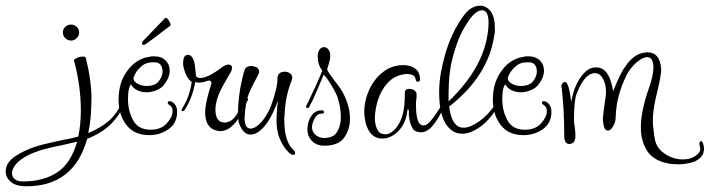

<svg xmlns="http://www.w3.org/2000/svg" viewBox="-208 -469 2484 672"><path d="M41 -327Q29 -327 20.5 -335.5Q12 -344 12 -355Q12 -367 20.5 -375Q29 -383 41 -383Q52 -383 60.5 -375Q69 -367 69 -355Q69 -344 60.5 -335.5Q52 -327 41 -327ZM-116 183Q-152 183 -170 167.5Q-188 152 -188 131Q-188 98 -150 75Q-128 61 -101 50.5Q-74 40 -42 33L11 21Q37 17 66 9Q75 -35 75 -82Q75 -169 51 -257V-258Q51 -262 61 -266Q71 -271 82 -271Q88 -271 89 -270L92 -268Q112 -188 112 -125Q112 -92 109.5 -62Q107 -32 101 -3Q145 -22 172.5 -45.5Q200 -69 223 -116Q227 -123 230 -123Q232 -123 233.5 -119.5Q235 -116 233 -113Q209 -63 179 -33.5Q149 -4 97 17Q51 183 -116 183ZM-128 166Q-56 166 -8 134.5Q40 103 62 27L5 40Q-23 45 -48 52Q-62 55 -87.5 64.5Q-113 74 -134 89Q-150 101 -158 113.5Q-166 126 -166 137Q-166 150 -156.5 158Q-147 166 -128 166Z M314 4Q262 4 234.5 -31.5Q207 -67 207 -120Q207 -182 239 -223Q262 -255 299 -267Q308 -269 315.5 -270.5Q323 -272 330 -272Q357 -272 371.5 -257.5Q386 -243 386 -222Q386 -197 365 -171Q355 -159 338 -152.5Q321 -146 304 -146Q288 -146 273 -153Q258 -160 250 -174Q244 -164 242 -151.5Q240 -139 240 -122Q240 -81 258 -48Q276 -15 319 -15Q356 -15 376 -37.5Q396 -60 396 -80Q396 -96 384 -102Q379 -105 379 -109Q379 -115 385 -115Q395 -115 403.5 -104.5Q412 -94 412 -78Q412 -38 382 -17Q352 4 314 4ZM306 -168Q317 -168 328.5 -171.5Q340 -175 347 -184Q361 -201 361 -219Q361 -233 354 -242Q347 -251 333 -251H327Q301 -251 285 -235Q267 -220 259 -196Q259 -184 273.5 -176Q288 -168 306 -168ZM301 -314Q295 -310 292 -312Q289 -314 289 -317Q289 -322 293 -326Q311 -344 333.5 -368Q356 -392 369 -405Q373 -409 378.5 -403Q384 -397 387.5 -388.5Q391 -380 387 -378Q378 -372 361.5 -359Q345 -346 328 -333.5Q311 -321 301 -314Z M563 -10Q561 -10 557.5 -10.5Q554 -11 550 -12Q510 -21 510 -77Q510 -82 510.5 -87.5Q511 -93 512 -98Q515 -117 520 -136.5Q525 -156 532 -176V-178Q532 -187 523 -187Q518 -187 510 -183Q498 -180 490 -180H484Q481 -180 475 -182Q473 -163 462.5 -133.5Q452 -104 438 -84Q436 -80 431 -80Q424 -80 430 -90Q447 -117 454.5 -143.5Q462 -170 463 -182Q443 -196 434 -236Q433 -238 433 -243V-249Q433 -277 450 -277Q463 -277 470 -258Q473 -250 474.5 -236.5Q476 -223 478 -203Q482 -196 493 -196Q520 -196 571 -235Q582 -243 592 -243Q604 -243 604 -232Q604 -231 603.5 -228Q603 -225 602 -221L574 -172Q559 -146 552.5 -124Q546 -102 546 -85Q546 -51 566 -42Q570 -41 573 -40.5Q576 -40 578 -40Q591 -40 604 -49.5Q617 -59 627 -80L638 -102L650 -123Q651 -127 655 -127Q657 -127 659 -124.5Q661 -122 660 -120Q657 -114 650 -100Q643 -86 636.5 -72.5Q630 -59 627 -55Q597 -10 563 -10Z M818 73Q813 73 805 67Q783 46 770.5 15Q758 -16 760 -57L761 -77Q761 -83 762 -93Q763 -103 765 -116Q745 -65 729 -42Q712 -18 697 -8Q684 2 669 2Q643 2 629 -37Q625 -48 625 -74Q625 -93 627 -114.5Q629 -136 633 -161Q638 -184 641.5 -200.5Q645 -217 649 -226Q654 -238 672 -238Q679 -238 691 -233Q699 -227 699 -218Q699 -214 696 -208L682 -181Q679 -175 675.5 -168.5Q672 -162 669 -155Q658 -132 653.5 -107Q649 -82 648 -56Q648 -19 669 -19Q686 -19 707 -42Q727 -65 740 -97Q763 -160 763 -193Q763 -218 789 -218Q800 -218 807 -212Q815 -207 815 -197L813 -188Q802 -161 795.5 -130Q789 -99 788 -64Q787 -61 787 -57V-50Q787 27 819 56Q825 60 825 67Q825 73 818 73Z M927 41Q901 41 884.5 25Q868 9 868 -17Q868 -43 881.5 -63Q895 -83 918 -83Q926 -83 926 -76Q926 -71 916 -71Q902 -71 893 -54Q884 -37 884 -24Q884 -7 897 3.5Q910 14 926 14Q959 14 972 -7.5Q985 -29 985 -59Q985 -75 982.5 -91Q980 -107 975 -123Q972 -135 963 -151.5Q954 -168 943.5 -184Q933 -200 925 -208Q913 -179 900.5 -149.5Q888 -120 874 -94Q873 -91 869 -91Q861 -91 864 -99Q868 -106 871.5 -113.5Q875 -121 880 -132L902 -179Q907 -190 911.5 -201Q916 -212 920 -222Q904 -242 904 -272Q904 -285 909.5 -294.5Q915 -304 928 -304Q935 -304 942 -295Q950 -285 947 -262Q946 -257 942.5 -244.5Q939 -232 937 -227Q937 -223 945.5 -210.5Q954 -198 964 -185Q974 -172 978 -167Q995 -144 1006 -113.5Q1017 -83 1017 -54Q1017 -17 997 12Q977 41 927 41Z M1130 16Q1087 16 1072 -38Q1070 -48 1068.5 -57.5Q1067 -67 1067 -77Q1067 -117 1084 -154.5Q1101 -192 1132 -216.5Q1163 -241 1203 -241H1211Q1213 -240 1218 -240Q1262 -232 1262 -191Q1262 -183 1255 -183Q1247 -183 1247 -191Q1245 -202 1236.5 -206Q1228 -210 1214 -210Q1208 -210 1206 -209Q1172 -204 1149 -179Q1126 -154 1115 -119.5Q1104 -85 1104 -52Q1104 -35 1112 -17Q1120 1 1141 1Q1155 1 1168 -10.5Q1181 -22 1190 -39Q1201 -60 1205 -85Q1209 -110 1209 -145Q1209 -158 1225 -158Q1234 -158 1242 -153Q1249 -148 1250 -141Q1250 -136 1250 -130.5Q1250 -125 1249 -120Q1248 -115 1248 -109Q1248 -103 1248 -98Q1248 -64 1255 -46Q1261 -30 1274 -30Q1284 -30 1293 -39Q1300 -46 1311 -61Q1322 -76 1332 -92Q1342 -108 1346 -117Q1349 -122 1352 -122Q1354 -122 1355.5 -119.5Q1357 -117 1355 -113Q1344 -89 1330.5 -64.5Q1317 -40 1299 -21Q1292 -15 1284 -10.5Q1276 -6 1265 -6Q1256 -6 1247.5 -9.5Q1239 -13 1235 -22Q1228 -35 1225 -51Q1222 -67 1223 -82Q1221 -87 1220 -87Q1218 -87 1218 -83Q1213 -37 1186 -10Q1160 16 1130 16Z M1410 -1Q1385 -1 1368 -17Q1329 -50 1329 -147Q1329 -180 1335 -214Q1341 -248 1351 -282Q1373 -357 1414 -413Q1440 -449 1472 -449Q1494 -449 1509 -430Q1524 -409 1524 -373V-360Q1524 -356 1523.5 -352.5Q1523 -349 1522 -345Q1501 -203 1364 -96Q1373 -22 1415 -22Q1438 -22 1470 -45Q1505 -69 1540 -125Q1543 -129 1544 -129Q1547 -129 1547 -122Q1547 -119 1545 -115Q1506 -40 1453 -13Q1431 -1 1410 -1ZM1362 -114Q1479 -226 1498 -346Q1500 -358 1501 -368.5Q1502 -379 1502 -388Q1502 -408 1497 -420.5Q1492 -433 1479 -433Q1454 -433 1425 -385Q1408 -359 1396 -328.5Q1384 -298 1375 -262Q1362 -211 1362 -139Z M1624 4Q1572 4 1544.5 -31.5Q1517 -67 1517 -120Q1517 -182 1549 -223Q1572 -255 1609 -267Q1618 -269 1625.5 -270.5Q1633 -272 1640 -272Q1667 -272 1681.5 -257.5Q1696 -243 1696 -222Q1696 -197 1675 -171Q1665 -159 1648 -152.5Q1631 -146 1614 -146Q1598 -146 1583 -153Q1568 -160 1560 -174Q1554 -164 1552 -151.5Q1550 -139 1550 -122Q1550 -81 1568 -48Q1586 -15 1629 -15Q1666 -15 1686 -37.5Q1706 -60 1706 -80Q1706 -96 1694 -102Q1689 -105 1689 -109Q1689 -115 1695 -115Q1705 -115 1713.5 -104.5Q1722 -94 1722 -78Q1722 -38 1692 -17Q1662 4 1624 4ZM1616 -168Q1627 -168 1638.5 -171.5Q1650 -175 1657 -184Q1671 -201 1671 -219Q1671 -233 1664 -242Q1657 -251 1643 -251H1637Q1611 -251 1595 -235Q1577 -220 1569 -196Q1569 -184 1583.5 -176Q1598 -168 1616 -168Z M2167 106Q2159 106 2151 105.5Q2143 105 2135 104Q2079 94 2057 59Q2035 24 2035 -22Q2035 -55 2043 -90.5Q2051 -126 2063 -160Q2079 -204 2079 -234V-240Q2078 -241 2078 -244Q2075 -269 2057 -269Q2041 -269 2018 -249Q1998 -230 1987 -210Q1949 -135 1947 -61Q1947 -41 1937 -25Q1928 -12 1920 -12Q1909 -12 1905.5 -27Q1902 -42 1902 -51Q1902 -63 1911 -126Q1912 -132 1912.5 -137.5Q1913 -143 1913 -148Q1913 -174 1902 -194Q1892 -213 1874 -213Q1838 -213 1810 -140Q1802 -120 1801 -61V-48Q1801 -44 1801.5 -39Q1802 -34 1803 -29Q1806 -7 1806 4Q1806 23 1799 30Q1791 35 1785 35Q1768 35 1767 10L1766 -47Q1765 -58 1765 -65Q1765 -72 1765 -76Q1764 -98 1762 -119.5Q1760 -141 1758 -162Q1757 -163 1757 -167Q1757 -174 1761 -178Q1765 -182 1769 -182Q1775 -182 1778 -174Q1782 -166 1785 -152Q1788 -140 1791 -113Q1797 -143 1804 -160.5Q1811 -178 1821 -194Q1847 -233 1875 -233Q1898 -235 1914 -216Q1930 -197 1938 -150Q1952 -185 1962.5 -206Q1973 -227 1983 -240Q2013 -282 2050 -285Q2052 -286 2057 -286Q2102 -286 2106 -228Q2108 -210 2087 -125Q2077 -81 2077 -48Q2077 -32 2079 -18Q2081 -4 2082 7Q2086 47 2117 68Q2148 89 2181 89Q2217 89 2236 68Q2243 61 2243 52Q2243 49 2242.5 46.5Q2242 44 2241 41Q2240 38 2240 34Q2240 25 2246 25Q2250 25 2253 34Q2256 43 2256 52Q2256 63 2251 73Q2239 92 2215.5 99Q2192 106 2167 106Z"/></svg>

Font: Puppies Play
Style: Regular
Weight: 400
Designer: Robert E. Leuschke
Foundry: Robert E. Leuschke
Version: Version 1.010; ttfautohint (v1.8.3)